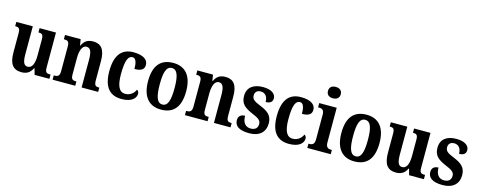

<svg xmlns="http://www.w3.org/2000/svg" viewBox="-32 -1487 5544 2217"><g transform="rotate(15 2740.5 -378.0)"><path d="M229 10C290 10 332 -14 360 -73H365L385 0H562V-51H554C521 -51 497 -56 497 -115V-536H301V-485H304C338 -485 360 -479 360 -420V-225C360 -131 337 -70 283 -70C233 -70 220 -117 220 -210V-536H23V-485H26C68 -485 82 -473 82 -416V-187C82 -52 127 10 229 10Z M600 0H871V-51H867C829 -51 807 -59 807 -116V-311C807 -393 825 -469 883 -469C932 -469 947 -418 947 -333V0H1145V-51H1141C1102 -51 1084 -60 1084 -122V-354C1084 -490 1034 -548 941 -548C871 -548 834 -519 808 -463H804L792 -536H605V-485H609C647 -485 670 -476 670 -420V-120C670 -60 645 -51 606 -51H600Z M1425 10C1553 10 1596 -50 1596 -98C1596 -117 1587 -132 1572 -141C1552 -95 1510 -59 1451 -59C1377 -59 1346 -130 1346 -267C1346 -439 1377 -490 1426 -490C1469 -490 1481 -432 1481 -364C1576 -364 1597 -400 1597 -444C1597 -503 1543 -548 1422 -548C1302 -548 1207 -481 1207 -266C1207 -63 1295 10 1425 10Z M1896 10C2047 10 2125 -82 2125 -270C2125 -457 2039 -548 1899 -548C1748 -548 1669 -457 1669 -270C1669 -82 1755 10 1896 10ZM1898 -51C1833 -51 1809 -126 1809 -270C1809 -414 1832 -487 1897 -487C1962 -487 1986 -414 1986 -270C1986 -126 1963 -51 1898 -51Z M2182 0H2453V-51H2449C2411 -51 2389 -59 2389 -116V-311C2389 -393 2407 -469 2465 -469C2514 -469 2529 -418 2529 -333V0H2727V-51H2723C2684 -51 2666 -60 2666 -122V-354C2666 -490 2616 -548 2523 -548C2453 -548 2416 -519 2390 -463H2386L2374 -536H2187V-485H2191C2229 -485 2252 -476 2252 -420V-120C2252 -60 2227 -51 2188 -51H2182Z M2951 10C3075 10 3142 -55 3142 -158C3142 -252 3088 -292 2995 -330C2916 -362 2890 -381 2890 -427C2890 -467 2916 -491 2959 -491C3009 -491 3043 -455 3043 -388C3098 -388 3124 -411 3124 -453C3124 -501 3078 -547 2971 -547C2859 -547 2784 -496 2784 -392C2784 -299 2832 -260 2934 -217C3007 -186 3037 -166 3037 -122C3037 -78 3012 -47 2954 -47C2891 -47 2855 -92 2855 -173C2814 -173 2776 -154 2776 -101C2776 -34 2826 10 2951 10Z M3427 10C3555 10 3598 -50 3598 -98C3598 -117 3589 -132 3574 -141C3554 -95 3512 -59 3453 -59C3379 -59 3348 -130 3348 -267C3348 -439 3379 -490 3428 -490C3471 -490 3483 -432 3483 -364C3578 -364 3599 -400 3599 -444C3599 -503 3545 -548 3424 -548C3304 -548 3209 -481 3209 -266C3209 -63 3297 10 3427 10Z M3781 -630C3823 -630 3858 -651 3858 -698C3858 -746 3823 -766 3781 -766C3738 -766 3705 -746 3705 -698C3705 -651 3738 -630 3781 -630ZM3645 0H3925V-51H3915C3879 -51 3853 -64 3853 -123V-536H3644V-485H3657C3692 -485 3717 -472 3717 -417V-122C3717 -64 3692 -51 3655 -51H3645Z M4207 10C4358 10 4436 -82 4436 -270C4436 -457 4350 -548 4210 -548C4059 -548 3980 -457 3980 -270C3980 -82 4066 10 4207 10ZM4209 -51C4144 -51 4120 -126 4120 -270C4120 -414 4143 -487 4208 -487C4273 -487 4297 -414 4297 -270C4297 -126 4274 -51 4209 -51Z M4706 10C4767 10 4809 -14 4837 -73H4842L4862 0H5039V-51H5031C4998 -51 4974 -56 4974 -115V-536H4778V-485H4781C4815 -485 4837 -479 4837 -420V-225C4837 -131 4814 -70 4760 -70C4710 -70 4697 -117 4697 -210V-536H4500V-485H4503C4545 -485 4559 -473 4559 -416V-187C4559 -52 4604 10 4706 10Z M5263 10C5387 10 5454 -55 5454 -158C5454 -252 5400 -292 5307 -330C5228 -362 5202 -381 5202 -427C5202 -467 5228 -491 5271 -491C5321 -491 5355 -455 5355 -388C5410 -388 5436 -411 5436 -453C5436 -501 5390 -547 5283 -547C5171 -547 5096 -496 5096 -392C5096 -299 5144 -260 5246 -217C5319 -186 5349 -166 5349 -122C5349 -78 5324 -47 5266 -47C5203 -47 5167 -92 5167 -173C5126 -173 5088 -154 5088 -101C5088 -34 5138 10 5263 10Z"/></g></svg>

Font: Noto Serif Georgian Condensed Bold
Style: Regular
Weight: 700
Width: 3
Designer: Monotype Design Team, Akaki Razmadze
Foundry: Google LLC
Version: Version 2.003